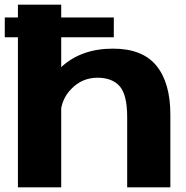

<svg xmlns="http://www.w3.org/2000/svg" viewBox="-24 -805 799 825"><path d="M-3.5 -645V-730H53V-785H239V-730H465V-645H239V-516.5Q324.5 -596 461.5 -596Q588.5 -596 648.2 -522.5Q708 -449 708 -312.5V0H522.5V-301.5Q522.5 -398 490.2 -434.5Q458 -471 395 -471Q328.5 -471 282 -422.5Q248.5 -388.5 239 -340.5V0H53V-645Z"/></svg>

Font: Anybody ExtraExpanded Regular
Style: Bold
Weight: 700
Width: 8
Designer: Tyler Finck
Foundry: Etcetera Type Company
Version: Version 1.010; ttfautohint (v1.8.3) -l 8 -r 50 -G 200 -x 14 